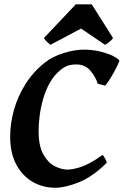

<svg xmlns="http://www.w3.org/2000/svg" viewBox="-20 -861 576 894"><path d="M535.2 -581.1Q537.1 -579.1 529.8 -562.7Q522.5 -546.4 510.7 -525.1Q499 -503.9 487.3 -485.8Q475.6 -467.8 469.2 -462.4L435.1 -471.2Q424.3 -505.4 399.7 -533.2Q375 -561 335 -561Q315.4 -561 299.6 -556.6Q283.7 -552.2 264.2 -537.1Q233.4 -513.2 213.1 -477.5Q192.9 -441.9 181.2 -401.4Q169.4 -360.8 164.6 -321.8Q159.7 -282.7 159.7 -252Q159.7 -181.2 181.9 -141.8Q204.1 -102.5 235.6 -86.9Q267.1 -71.3 294.4 -71.3Q318.4 -71.3 357.2 -83.7Q396 -96.2 458 -139.6Q461.9 -136.2 469.2 -123Q476.6 -109.9 477.1 -103Q410.6 -37.6 347.2 -12.2Q283.7 13.2 237.8 13.2Q179.2 13.2 131.3 -14.6Q83.5 -42.5 55.4 -95.7Q27.3 -148.9 27.3 -224.1Q27.3 -285.6 44.9 -348.9Q62.5 -412.1 98.4 -469.2Q134.3 -526.4 189 -569.8Q224.6 -597.7 275.6 -613.8Q326.7 -629.9 372.6 -629.9Q420.4 -629.9 467.3 -615.5Q514.2 -601.1 535.2 -581.1ZM506.3 -684.1Q500 -674.3 488.5 -665.3Q477.1 -656.2 469.2 -652.3L357.4 -728L214.8 -652.3Q210.4 -655.3 200 -664.8Q189.5 -674.3 184.6 -684.1L333 -840.8H407.2Z"/></svg>

Font: Gentium Book Plus
Style: Bold Italic
Weight: 700
Italic angle: -8°
Designer: Victor Gaultney, Annie Olsen, Iska Routamaa, Becca Hirsbrunner
Foundry: SIL International
Version: Version 6.101